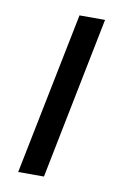

<svg xmlns="http://www.w3.org/2000/svg" viewBox="-64 -526 364 566"><g transform="rotate(10 118.5 -243.0)"><path d="M30.5 0 128.3 -486H204.8L107.6 0Z"/></g></svg>

Font: Source Sans 3
Style: Italic
Weight: 200
Italic angle: -11°
Designer: Paul D. Hunt
Foundry: Adobe
Version: Version 3.046;hotconv 1.0.118;makeotfexe 2.5.65603